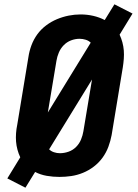

<svg xmlns="http://www.w3.org/2000/svg" viewBox="-20 -813 640 891"><path d="M98 58 14 15 74 -83Q66 -100 61 -118.5Q56 -137 54.5 -156Q53 -175 54.5 -195Q56 -215 60 -234L112 -549Q116 -576 126 -603Q136 -630 153 -653.5Q170 -677 194 -695Q218 -713 244.5 -724Q271 -735 298.5 -740.5Q326 -746 354 -746Q384 -746 412.5 -739.5Q441 -733 466 -720L511 -793L595 -750L535 -652Q543 -635 548 -616.5Q553 -598 554.5 -579Q556 -560 554.5 -540Q553 -520 550 -501L498 -186Q493 -159 483 -132Q473 -105 456 -81.5Q439 -58 415.5 -40Q392 -22 365 -11Q338 0 310.5 4Q283 8 256 8Q226 8 197 3Q168 -2 143 -15ZM202 -291 401 -615Q392 -624 378 -628.5Q364 -633 349 -633Q329 -633 309.5 -625.5Q290 -618 275.5 -603Q261 -588 253 -569Q245 -550 242 -531ZM258 -102Q278 -102 298 -109Q318 -116 333 -131Q348 -146 356 -165.5Q364 -185 367 -204L407 -444L208 -120Q217 -111 230.5 -106.5Q244 -102 258 -102Z"/></svg>

Font: Iosevka Slab XBdExObl
Style: Regular
Weight: 800
Width: 7
Italic angle: -9°
Monospace: yes
Designer: Belleve Invis
Foundry: Belleve Invis
Version: Version 11.1.0; ttfautohint (v1.8.3)